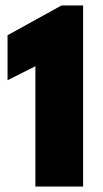

<svg xmlns="http://www.w3.org/2000/svg" viewBox="-20 -680 376 700"><path d="M109 -438.5 7.5 -387.5V-551.5L204 -660H283V0H109Z"/></svg>

Font: League Spartan Thin ExtraBold
Style: Regular
Weight: 800
Version: Version 2.002